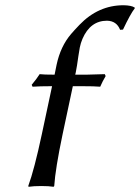

<svg xmlns="http://www.w3.org/2000/svg" viewBox="-20 -717 540 740"><path d="M190.4 -429.2 198.2 -467.8Q213.4 -538.6 253.9 -585.9Q264.2 -598.1 286.1 -621.1Q358.9 -696.8 456.1 -696.8Q486.3 -696.3 499 -688L499.5 -685.1Q482.4 -663.1 454.1 -603L442.9 -602.1Q429.7 -636.2 392.6 -637.2Q328.1 -637.2 297.9 -567.4Q291 -551.3 287.6 -534.2Q286.1 -526.9 282.2 -501.5Q276.4 -459 272 -438L270 -429.2H313Q332.5 -429.2 383.8 -431.2L387.2 -423.8Q375 -403.3 366.2 -382.8Q345.7 -384.8 294.9 -384.8H260.7L221.2 -199.2Q193.4 -66.9 189 0L186.5 2.9Q168.9 0 139.2 0Q109.4 0 90.3 2.9L88.9 0Q112.3 -64 141.1 -199.2L180.7 -384.8H179.7Q133.8 -384.8 105.5 -382.8L102.1 -390.1Q121.1 -412.6 132.8 -431.2Q147.9 -429.2 190.4 -429.2Z"/></svg>

Font: Linux Biolinum Slanted O
Style: Slanted
Weight: 400
Designer: Philipp H. Poll
Foundry: Philipp H. Poll
Version: Version 1.0.4